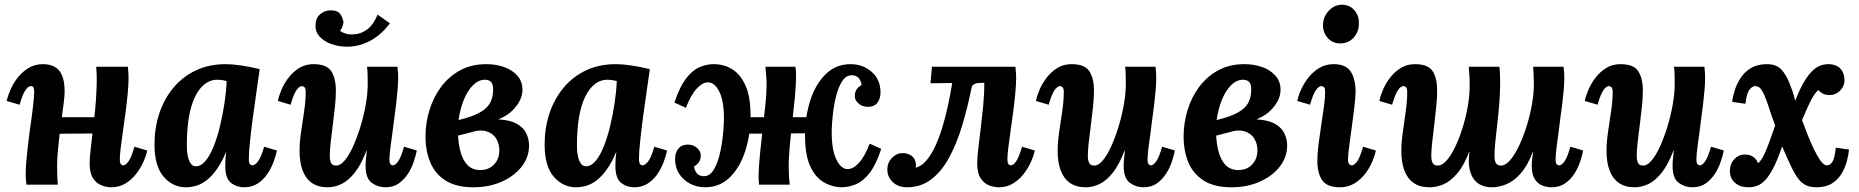

<svg xmlns="http://www.w3.org/2000/svg" viewBox="-20 -783 7881 814"><path d="M452 11Q431 11 409.5 2.5Q388 -6 374 -28Q360 -50 360 -90Q360 -113 364 -146Q368 -179 372 -217L233 -216Q229 -182 225.5 -146Q222 -110 222 -77Q222 -55 223 -34Q224 -13 225 0H92Q90 -15 89.5 -26.5Q89 -38 89 -48Q89 -69 91.5 -98.5Q94 -128 98 -161.5Q102 -195 106 -228Q110 -255 113.5 -280.5Q117 -306 119.5 -327.5Q122 -349 123.5 -366Q125 -383 125 -392Q125 -406 122 -412Q119 -418 111 -418Q100 -418 88 -401Q76 -384 63 -339L8 -355Q13 -376 24.5 -403Q36 -430 55.5 -454.5Q75 -479 101.5 -495Q128 -511 162 -511Q190 -511 210.5 -500.5Q231 -490 242.5 -464.5Q254 -439 254 -395Q254 -379 250.5 -350Q247 -321 242 -286H380Q384 -320 386.5 -356Q389 -392 390 -428.5Q391 -465 388 -500H522Q524 -479 524.5 -470.5Q525 -462 525 -452Q525 -426 521.5 -388Q518 -350 512.5 -308Q507 -266 501 -225.5Q495 -185 491.5 -154Q488 -123 488 -108Q488 -92 492.5 -87Q497 -82 502 -82Q513 -82 525 -99Q537 -116 550 -161L604 -145Q600 -124 588 -97Q576 -70 557 -45.5Q538 -21 511.5 -5Q485 11 452 11Z M937 -511Q965 -511 1002.5 -505.5Q1040 -500 1081 -490Q1076 -453 1068 -399Q1060 -345 1052.5 -288.5Q1045 -232 1040 -184.5Q1035 -137 1035 -111Q1035 -93 1039.5 -87.5Q1044 -82 1049 -82Q1061 -82 1074 -99Q1087 -116 1100 -161L1154 -145Q1150 -124 1140 -97Q1130 -70 1113.5 -45.5Q1097 -21 1072.5 -5Q1048 11 1015 11Q983 11 959 -8Q935 -27 935 -80Q935 -93 936 -109Q937 -125 939 -138H938Q920 -95 899.5 -66Q879 -37 857.5 -20Q836 -3 813.5 4Q791 11 768 11Q713 11 674 -33.5Q635 -78 635 -171Q635 -240 655 -301Q675 -362 714 -409.5Q753 -457 809 -484Q865 -511 937 -511ZM900 -445Q872 -445 848.5 -427Q825 -409 807.5 -374Q790 -339 781 -287Q772 -235 772 -166Q772 -125 782 -101.5Q792 -78 810 -78Q832 -78 851 -100.5Q870 -123 885.5 -161.5Q901 -200 912.5 -247.5Q924 -295 931.5 -344.5Q939 -394 941 -439Q936 -441 923.5 -443Q911 -445 900 -445Z M1370 11Q1328 11 1301.5 -8Q1275 -27 1262.5 -61.5Q1250 -96 1250 -143Q1250 -180 1256.5 -224Q1263 -268 1269.5 -312Q1276 -356 1276 -392Q1276 -409 1270.5 -413.5Q1265 -418 1260 -418Q1249 -418 1237 -401Q1225 -384 1212 -339L1158 -355Q1162 -376 1173.5 -403Q1185 -430 1204 -454.5Q1223 -479 1249 -495Q1275 -511 1309 -511Q1365 -511 1384.5 -481Q1404 -451 1404 -398Q1404 -368 1400 -330.5Q1396 -293 1391 -254Q1386 -215 1382 -180.5Q1378 -146 1378 -123Q1378 -108 1381 -98.5Q1384 -89 1390 -85Q1396 -81 1406 -81Q1423 -81 1441.5 -103Q1460 -125 1477 -162.5Q1494 -200 1508 -245.5Q1522 -291 1530.5 -338.5Q1539 -386 1539 -428Q1539 -442 1538.5 -465Q1538 -488 1536 -500H1665Q1667 -479 1667.5 -470.5Q1668 -462 1668 -452Q1668 -431 1665.5 -401.5Q1663 -372 1659 -338Q1655 -304 1650 -270Q1647 -243 1643.5 -218Q1640 -193 1637 -171.5Q1634 -150 1632.5 -133.5Q1631 -117 1631 -108Q1631 -92 1635.5 -87Q1640 -82 1645 -82Q1656 -82 1668 -99Q1680 -116 1693 -161L1747 -145Q1743 -124 1734 -97Q1725 -70 1709 -45.5Q1693 -21 1670 -5Q1647 11 1614 11Q1582 11 1556 -8Q1530 -27 1530 -80Q1530 -100 1532 -114Q1534 -128 1535 -145H1534Q1511 -85 1484 -51Q1457 -17 1428 -3Q1399 11 1370 11ZM1451 -585Q1417 -585 1385.5 -596Q1354 -607 1334.5 -628.5Q1315 -650 1318 -682Q1321 -711 1340 -725Q1359 -739 1380 -739Q1413 -740 1424.5 -720.5Q1436 -701 1436 -687Q1435 -680 1432 -671Q1429 -662 1422 -652Q1431 -645 1444 -641Q1457 -637 1471 -637Q1510 -637 1539 -660Q1553 -671 1563 -686.5Q1573 -702 1581 -721L1633 -684Q1596 -635 1549.5 -610Q1503 -585 1451 -585Z M1986 11Q1915 11 1870 -17Q1825 -45 1804.5 -94Q1784 -143 1784 -205Q1784 -261 1800.5 -315.5Q1817 -370 1849.5 -414Q1882 -458 1930 -484.5Q1978 -511 2042 -511Q2082 -511 2116.5 -499Q2151 -487 2173 -462.5Q2195 -438 2195 -402Q2195 -358 2154 -316Q2113 -274 2013 -252L2015 -232L1922 -208Q1926 -138 1949 -100Q1972 -62 2016 -62Q2052 -62 2074.5 -85.5Q2097 -109 2097 -146Q2097 -173 2083.5 -195.5Q2070 -218 2041.5 -226.5Q2013 -235 1967 -220L1960 -259Q2038 -279 2089 -277Q2140 -275 2169.5 -259Q2199 -243 2211 -218Q2223 -193 2223 -166Q2223 -117 2192 -77Q2161 -37 2107.5 -13Q2054 11 1986 11ZM1924 -274Q1981 -288 2011.5 -304.5Q2042 -321 2055 -342Q2068 -363 2070 -390Q2073 -421 2064 -433Q2055 -445 2036 -445Q2009 -445 1986 -422.5Q1963 -400 1947 -361.5Q1931 -323 1924 -274Z M2591 -511Q2619 -511 2656.5 -505.5Q2694 -500 2735 -490Q2730 -453 2722 -399Q2714 -345 2706.5 -288.5Q2699 -232 2694 -184.5Q2689 -137 2689 -111Q2689 -93 2693.5 -87.5Q2698 -82 2703 -82Q2715 -82 2728 -99Q2741 -116 2754 -161L2808 -145Q2804 -124 2794 -97Q2784 -70 2767.5 -45.5Q2751 -21 2726.5 -5Q2702 11 2669 11Q2637 11 2613 -8Q2589 -27 2589 -80Q2589 -93 2590 -109Q2591 -125 2593 -138H2592Q2574 -95 2553.5 -66Q2533 -37 2511.5 -20Q2490 -3 2467.5 4Q2445 11 2422 11Q2367 11 2328 -33.5Q2289 -78 2289 -171Q2289 -240 2309 -301Q2329 -362 2368 -409.5Q2407 -457 2463 -484Q2519 -511 2591 -511ZM2554 -445Q2526 -445 2502.5 -427Q2479 -409 2461.5 -374Q2444 -339 2435 -287Q2426 -235 2426 -166Q2426 -125 2436 -101.5Q2446 -78 2464 -78Q2486 -78 2505 -100.5Q2524 -123 2539.5 -161.5Q2555 -200 2566.5 -247.5Q2578 -295 2585.5 -344.5Q2593 -394 2595 -439Q2590 -441 2577.5 -443Q2565 -445 2554 -445Z M2969 11Q2935 11 2906 -4Q2877 -19 2859.5 -46Q2842 -73 2842 -109Q2842 -136 2856 -153Q2870 -170 2896 -170Q2919 -170 2935 -156Q2951 -142 2951 -125Q2951 -108 2944 -97Q2937 -86 2922 -77Q2926 -56 2936.5 -46Q2947 -36 2964 -36Q2988 -36 3004 -60.5Q3020 -85 3029.5 -122Q3039 -159 3043.5 -198Q3048 -237 3049 -267Q3051 -349 3031 -391.5Q3011 -434 2981 -434Q2959 -434 2934 -407.5Q2909 -381 2888 -326L2839 -348Q2861 -413 2887 -448Q2913 -483 2943 -497Q2973 -511 3006 -511Q3050 -511 3085 -489Q3120 -467 3141 -419.5Q3162 -372 3162 -293Q3162 -212 3139.5 -142.5Q3117 -73 3074 -31Q3031 11 2969 11ZM3549 11Q3506 10 3470.5 -11.5Q3435 -33 3414 -80.5Q3393 -128 3393 -207Q3393 -289 3415.5 -358Q3438 -427 3481 -469Q3524 -511 3586 -511Q3638 -511 3675.5 -478.5Q3713 -446 3713 -391Q3713 -364 3699.5 -347Q3686 -330 3660 -330Q3636 -330 3620 -344Q3604 -358 3604 -375Q3604 -392 3611 -403Q3618 -414 3633 -423Q3629 -444 3618.5 -454Q3608 -464 3591 -464Q3567 -464 3551 -439.5Q3535 -415 3525.5 -378.5Q3516 -342 3511.5 -302.5Q3507 -263 3506 -233Q3505 -151 3525 -108.5Q3545 -66 3574 -66Q3597 -66 3621.5 -92.5Q3646 -119 3667 -174L3716 -152Q3695 -87 3668.5 -52Q3642 -17 3612.5 -3.5Q3583 10 3549 11ZM3198 0Q3197 -11 3196.5 -18.5Q3196 -26 3196 -36Q3196 -52 3197.5 -74.5Q3199 -97 3202.5 -134.5Q3206 -172 3213 -232Q3219 -285 3224.5 -334.5Q3230 -384 3230 -435Q3229 -449 3228 -466Q3227 -483 3225 -500H3352Q3354 -489 3354.5 -482Q3355 -475 3355 -464Q3355 -424 3350 -371.5Q3345 -319 3338.5 -262.5Q3332 -206 3327.5 -154.5Q3323 -103 3324 -65Q3324 -51 3325 -34Q3326 -17 3328 0ZM3130 -216 3136 -286H3417L3413 -218Z M3825 11Q3788 11 3765 -11Q3742 -33 3742 -64Q3742 -94 3762 -114Q3782 -134 3806 -134Q3831 -134 3847 -120.5Q3863 -107 3863 -84Q3863 -81 3863 -78Q3863 -75 3862 -72Q3886 -78 3906.5 -101.5Q3927 -125 3944 -161Q3961 -197 3974.5 -241Q3988 -285 3998.5 -333.5Q4009 -382 4017 -431L3925 -430L3931 -500H4285Q4287 -479 4287.5 -470.5Q4288 -462 4288 -452Q4288 -426 4284.5 -388Q4281 -350 4275.5 -308Q4270 -266 4264 -225.5Q4258 -185 4254.5 -154Q4251 -123 4251 -108Q4251 -92 4255.5 -87Q4260 -82 4265 -82Q4276 -82 4288 -99Q4300 -116 4313 -161L4367 -145Q4363 -124 4351 -97Q4339 -70 4320 -45.5Q4301 -21 4274.5 -5Q4248 11 4215 11Q4194 11 4172.5 2.5Q4151 -6 4137 -28Q4123 -50 4123 -90Q4123 -116 4127.5 -153.5Q4132 -191 4137.5 -236Q4143 -281 4148 -331Q4153 -381 4153 -432L4125 -431Q4117 -430 4109 -425.5Q4101 -421 4099 -411Q4082 -326 4059 -250Q4036 -174 4004 -115Q3972 -56 3928 -22.5Q3884 11 3825 11Z M4584 11Q4542 11 4515.5 -8Q4489 -27 4476.5 -61.5Q4464 -96 4464 -143Q4464 -180 4470.5 -224Q4477 -268 4483.5 -312Q4490 -356 4490 -392Q4490 -409 4484.5 -413.5Q4479 -418 4474 -418Q4463 -418 4451 -401Q4439 -384 4426 -339L4372 -355Q4376 -376 4387.5 -403Q4399 -430 4418 -454.5Q4437 -479 4463 -495Q4489 -511 4523 -511Q4579 -511 4598.5 -481Q4618 -451 4618 -398Q4618 -368 4614 -330.5Q4610 -293 4605 -254Q4600 -215 4596 -180.5Q4592 -146 4592 -123Q4592 -108 4595 -98.5Q4598 -89 4604 -85Q4610 -81 4620 -81Q4637 -81 4655.5 -103Q4674 -125 4691 -162.5Q4708 -200 4722 -245.5Q4736 -291 4744.5 -338.5Q4753 -386 4753 -428Q4753 -442 4752.5 -465Q4752 -488 4750 -500H4879Q4881 -479 4881.5 -470.5Q4882 -462 4882 -452Q4882 -431 4879.5 -401.5Q4877 -372 4873 -338Q4869 -304 4864 -270Q4861 -243 4857.5 -218Q4854 -193 4851 -171.5Q4848 -150 4846.5 -133.5Q4845 -117 4845 -108Q4845 -92 4849.5 -87Q4854 -82 4859 -82Q4870 -82 4882 -99Q4894 -116 4907 -161L4961 -145Q4957 -124 4948 -97Q4939 -70 4923 -45.5Q4907 -21 4884 -5Q4861 11 4828 11Q4796 11 4770 -8Q4744 -27 4744 -80Q4744 -100 4746 -114Q4748 -128 4749 -145H4748Q4725 -85 4698 -51Q4671 -17 4642 -3Q4613 11 4584 11Z M5200 11Q5129 11 5084 -17Q5039 -45 5018.5 -94Q4998 -143 4998 -205Q4998 -261 5014.5 -315.5Q5031 -370 5063.5 -414Q5096 -458 5144 -484.5Q5192 -511 5256 -511Q5296 -511 5330.5 -499Q5365 -487 5387 -462.5Q5409 -438 5409 -402Q5409 -358 5368 -316Q5327 -274 5227 -252L5229 -232L5136 -208Q5140 -138 5163 -100Q5186 -62 5230 -62Q5266 -62 5288.5 -85.5Q5311 -109 5311 -146Q5311 -173 5297.5 -195.5Q5284 -218 5255.5 -226.5Q5227 -235 5181 -220L5174 -259Q5252 -279 5303 -277Q5354 -275 5383.5 -259Q5413 -243 5425 -218Q5437 -193 5437 -166Q5437 -117 5406 -77Q5375 -37 5321.5 -13Q5268 11 5200 11ZM5138 -274Q5195 -288 5225.5 -304.5Q5256 -321 5269 -342Q5282 -363 5284 -390Q5287 -421 5278 -433Q5269 -445 5250 -445Q5223 -445 5200 -422.5Q5177 -400 5161 -361.5Q5145 -323 5138 -274Z M5634 -511Q5686 -511 5706.5 -479.5Q5727 -448 5727 -395Q5727 -371 5722 -330Q5717 -289 5711 -244Q5705 -199 5700 -162Q5695 -125 5695 -108Q5695 -92 5700 -87Q5705 -82 5710 -82Q5722 -82 5734 -99Q5746 -116 5759 -161L5813 -145Q5809 -124 5797.5 -97Q5786 -70 5767 -45.5Q5748 -21 5721.5 -5Q5695 11 5661 11Q5606 11 5585.5 -19Q5565 -49 5565 -102Q5565 -131 5570 -171Q5575 -211 5581.5 -253Q5588 -295 5593 -331.5Q5598 -368 5598 -392Q5598 -409 5593 -413.5Q5588 -418 5582 -418Q5571 -418 5559 -401Q5547 -384 5534 -339L5480 -355Q5484 -376 5496 -403Q5508 -430 5527.5 -454.5Q5547 -479 5573.5 -495Q5600 -511 5634 -511ZM5669 -763Q5702 -763 5722.5 -739Q5743 -715 5741 -680Q5740 -646 5718 -622.5Q5696 -599 5663 -599Q5629 -599 5608.5 -622.5Q5588 -646 5589 -680Q5591 -715 5615 -739Q5639 -763 5669 -763Z M6041 11Q5999 11 5972.5 -8Q5946 -27 5933.5 -61.5Q5921 -96 5921 -143Q5921 -180 5927.5 -224Q5934 -268 5940 -312Q5946 -356 5946 -392Q5946 -409 5941 -413.5Q5936 -418 5930 -418Q5919 -418 5907 -401Q5895 -384 5882 -339L5828 -355Q5832 -376 5843.5 -403Q5855 -430 5874 -454.5Q5893 -479 5919 -495Q5945 -511 5979 -511Q6035 -511 6054 -481Q6073 -451 6073 -398Q6073 -368 6069 -330.5Q6065 -293 6060.5 -254Q6056 -215 6052 -180.5Q6048 -146 6048 -123Q6048 -108 6051 -98.5Q6054 -89 6060 -85Q6066 -81 6076 -81Q6094 -81 6113 -102.5Q6132 -124 6149.5 -160.5Q6167 -197 6181 -242Q6195 -287 6203 -334Q6211 -381 6211 -423Q6211 -437 6210 -459Q6209 -481 6207 -500H6337Q6339 -479 6339.5 -460.5Q6340 -442 6340 -433Q6340 -390 6336.5 -345.5Q6333 -301 6328 -258.5Q6323 -216 6319.5 -181Q6316 -146 6316 -123Q6316 -101 6322.5 -91Q6329 -81 6344 -81Q6362 -81 6381.5 -103Q6401 -125 6419 -162.5Q6437 -200 6451.5 -245.5Q6466 -291 6474.5 -338.5Q6483 -386 6483 -428Q6483 -442 6482 -465Q6481 -488 6480 -500H6609Q6611 -479 6611.5 -470.5Q6612 -462 6612 -452Q6612 -431 6609.5 -402Q6607 -373 6603 -340Q6599 -307 6594 -273Q6591 -246 6587.5 -220.5Q6584 -195 6581 -173Q6578 -151 6576.5 -134Q6575 -117 6575 -108Q6575 -92 6579.5 -87Q6584 -82 6590 -82Q6601 -82 6613 -99Q6625 -116 6638 -161L6692 -145Q6688 -124 6679 -97Q6670 -70 6654 -45.5Q6638 -21 6614.5 -5Q6591 11 6558 11Q6537 11 6517.5 3Q6498 -5 6486 -25Q6474 -45 6474 -80Q6474 -100 6476 -111.5Q6478 -123 6480 -140H6479Q6456 -80 6426.5 -47Q6397 -14 6365.5 -1.5Q6334 11 6305 11Q6273 11 6251 -2.5Q6229 -16 6218 -41.5Q6207 -67 6207 -103Q6207 -111 6208 -120.5Q6209 -130 6210 -140H6209Q6186 -80 6157.5 -47Q6129 -14 6099.5 -1.5Q6070 11 6041 11Z M6911 11Q6869 11 6842.5 -8Q6816 -27 6803.5 -61.5Q6791 -96 6791 -143Q6791 -180 6797.5 -224Q6804 -268 6810.5 -312Q6817 -356 6817 -392Q6817 -409 6811.5 -413.5Q6806 -418 6801 -418Q6790 -418 6778 -401Q6766 -384 6753 -339L6699 -355Q6703 -376 6714.5 -403Q6726 -430 6745 -454.5Q6764 -479 6790 -495Q6816 -511 6850 -511Q6906 -511 6925.5 -481Q6945 -451 6945 -398Q6945 -368 6941 -330.5Q6937 -293 6932 -254Q6927 -215 6923 -180.5Q6919 -146 6919 -123Q6919 -108 6922 -98.5Q6925 -89 6931 -85Q6937 -81 6947 -81Q6964 -81 6982.5 -103Q7001 -125 7018 -162.5Q7035 -200 7049 -245.5Q7063 -291 7071.5 -338.5Q7080 -386 7080 -428Q7080 -442 7079.5 -465Q7079 -488 7077 -500H7206Q7208 -479 7208.5 -470.5Q7209 -462 7209 -452Q7209 -431 7206.5 -401.5Q7204 -372 7200 -338Q7196 -304 7191 -270Q7188 -243 7184.5 -218Q7181 -193 7178 -171.5Q7175 -150 7173.5 -133.5Q7172 -117 7172 -108Q7172 -92 7176.5 -87Q7181 -82 7186 -82Q7197 -82 7209 -99Q7221 -116 7234 -161L7288 -145Q7284 -124 7275 -97Q7266 -70 7250 -45.5Q7234 -21 7211 -5Q7188 11 7155 11Q7123 11 7097 -8Q7071 -27 7071 -80Q7071 -100 7073 -114Q7075 -128 7076 -145H7075Q7052 -85 7025 -51Q6998 -17 6969 -3Q6940 11 6911 11Z M7394 11Q7357 11 7335.5 -8Q7314 -27 7314 -58Q7314 -89 7333 -108.5Q7352 -128 7377 -128Q7401 -128 7415 -116.5Q7429 -105 7433 -91Q7448 -101 7464.5 -139Q7481 -177 7506 -251Q7490 -293 7480.5 -324Q7471 -355 7458 -384Q7448 -405 7440.5 -411Q7433 -417 7423 -418Q7410 -419 7397.5 -403.5Q7385 -388 7380 -343L7324 -351Q7326 -373 7334.5 -400Q7343 -427 7359.5 -452.5Q7376 -478 7403.5 -494.5Q7431 -511 7471 -511Q7512 -511 7533.5 -487Q7555 -463 7569 -424Q7575 -409 7579.5 -396.5Q7584 -384 7591 -356Q7612 -410 7631.5 -441Q7651 -472 7668.5 -487Q7686 -502 7701.5 -506.5Q7717 -511 7730 -511Q7766 -511 7783 -491.5Q7800 -472 7800 -443Q7800 -418 7781.5 -399Q7763 -380 7737 -380Q7719 -380 7707.5 -386.5Q7696 -393 7689 -401Q7680 -394 7671 -380.5Q7662 -367 7650 -342Q7638 -317 7620 -274Q7630 -246 7643 -213Q7656 -180 7670.5 -150Q7685 -120 7699 -101Q7713 -82 7725 -82Q7739 -82 7748.5 -96.5Q7758 -111 7763 -157L7819 -149Q7817 -127 7810 -100Q7803 -73 7788 -47.5Q7773 -22 7747 -5.5Q7721 11 7681 11Q7656 11 7638 3Q7620 -5 7605 -24Q7590 -43 7574 -76.5Q7558 -110 7536 -161H7535Q7516 -105 7498 -70.5Q7480 -36 7463 -18.5Q7446 -1 7428.5 5Q7411 11 7394 11Z"/></svg>

Font: Lora Italic
Style: Italic
Weight: 400
Italic angle: -3°
Designer: Olga Karpushina, Alexei Vanyashin (Cyrillic)
Foundry: Cyreal
Version: Version 2.210; ttfautohint (v1.8.1.43-b0c9)